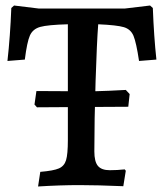

<svg xmlns="http://www.w3.org/2000/svg" viewBox="-20 -671 596 696"><path d="M126 -48Q174 -52 193.5 -60.5Q213 -69 219.5 -90.5Q226 -112 226 -163V-583Q153 -581 126 -573.5Q99 -566 88.5 -542.5Q78 -519 70 -455L7 -450Q17 -539 21 -642L31 -651L121 -640H432L524 -651L534 -642Q538 -537 547 -455L484 -450Q474 -517 464 -541Q454 -565 429 -572.5Q404 -580 336 -583Q331 -518 326.5 -377Q322 -236 322 -122Q322 -85 335 -69.5Q348 -54 378 -54Q405 -54 432 -57L436 -52L427 4Q331 0 268 0Q198 0 118 5ZM105 -292 112 -341 293 -340Q330 -340 376 -342Q422 -344 436 -345L450 -330L445 -284L269 -283L114 -282Z"/></svg>

Font: Alegreya SC Medium
Style: Regular
Weight: 500
Designer: Juan Pablo del Peral
Foundry: Huerta Tipografica
Version: Version 2.007; ttfautohint (v1.6)